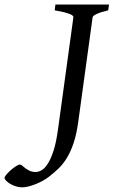

<svg xmlns="http://www.w3.org/2000/svg" viewBox="-161 -635 499 844"><path d="M314.5 -589.4Q283.7 -582.5 265.4 -574.2Q247.1 -565.9 246.1 -559.1L183.1 -100.1Q175.3 -43.5 161.9 -4.4Q148.4 34.7 131.3 61.8Q114.3 88.9 94.7 107.2Q75.2 125.5 55.2 141.1Q42 151.4 25.9 160.2Q9.8 168.9 -6.6 175.3Q-22.9 181.6 -37.8 185.1Q-52.7 188.5 -63.5 188.5Q-78.6 188.5 -92.5 183.8Q-106.4 179.2 -117.2 172.6Q-127.9 166 -134.5 158.9Q-141.1 151.9 -141.1 147Q-141.1 142.1 -132.8 132.3Q-124.5 122.6 -113.5 112.8Q-102.5 103 -91.1 95.7Q-79.6 88.4 -73.7 88.4Q-68.8 88.4 -63 93.5Q-57.1 98.6 -49.1 104.7Q-41 110.8 -30 116Q-19 121.1 -3.9 121.1Q7.8 121.1 21.5 113.5Q35.2 106 48.6 85.4Q62 64.9 74 28.6Q85.9 -7.8 93.8 -64.9L161.6 -559.1Q162.1 -562 159.2 -565.4Q156.2 -568.8 147.2 -572.8Q138.2 -576.7 122.1 -580.8Q106 -585 79.6 -589.4L82.5 -615.2H318.4Z"/></svg>

Font: Gentium Book Basic
Style: Italic
Weight: 400
Italic angle: -8°
Designer: J. Victor Gaultney and Annie Olsen
Foundry: SIL International
Version: Version 1.102; 2013; Maintenance release